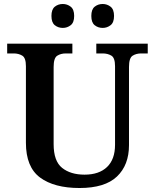

<svg xmlns="http://www.w3.org/2000/svg" viewBox="-20 -933 777 963"><path d="M379 10Q252 10 181 -42.5Q110 -95 110 -217V-601Q110 -643 91.5 -654Q73 -665 49 -665H16V-714H343V-665H310Q285 -665 267 -653.5Q249 -642 249 -597V-210Q249 -125 291.5 -91Q334 -57 404 -57Q477 -57 517 -95.5Q557 -134 557 -207V-601Q557 -643 538.5 -654Q520 -665 495 -665H463V-714H721V-665H688Q663 -665 645 -653.5Q627 -642 627 -597V-205Q627 -105 566.5 -47.5Q506 10 379 10ZM495 -793Q472 -793 455 -806.5Q438 -820 438 -853Q438 -886 455 -899.5Q472 -913 495 -913Q517 -913 534.5 -899.5Q552 -886 552 -853Q552 -820 534.5 -806.5Q517 -793 495 -793ZM295 -793Q272 -793 255 -806.5Q238 -820 238 -853Q238 -886 255 -899.5Q272 -913 295 -913Q317 -913 334.5 -899.5Q352 -886 352 -853Q352 -820 334.5 -806.5Q317 -793 295 -793Z"/></svg>

Font: Noto Serif Tibetan SemiBold
Style: Regular
Weight: 600
Designer: Monotype Design Team
Foundry: Monotype Imaging Inc.
Version: Version 2.103; ttfautohint (v1.8.4.7-5d5b)